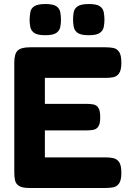

<svg xmlns="http://www.w3.org/2000/svg" viewBox="-20 -925 650 954"><path d="M126 9Q90 9 74 -1.5Q58 -12 54.5 -30Q51 -48 51 -67V-614Q51 -658 68 -674Q85 -690 129 -690H507Q527 -690 544 -686.5Q561 -683 572 -667Q583 -651 583 -613Q583 -577 572 -561Q561 -545 543.5 -541.5Q526 -538 506 -538H203V-409H409Q429 -409 444.5 -406Q460 -403 469 -389Q478 -375 478 -342Q478 -311 469 -297Q460 -283 444 -280Q428 -277 407 -277H203V-143H507Q527 -143 544 -139Q561 -135 572 -119.5Q583 -104 583 -66Q583 -30 572 -14Q561 2 543.5 5.5Q526 9 506 9ZM421 -750Q382 -750 366 -761.5Q350 -773 346.5 -791Q343 -809 343 -829Q343 -848 346.5 -865.5Q350 -883 366.5 -894Q383 -905 421 -905Q460 -905 476 -894Q492 -883 495.5 -864.5Q499 -846 499 -827Q499 -809 495.5 -791Q492 -773 476 -761.5Q460 -750 421 -750ZM205 -750Q166 -750 150 -761.5Q134 -773 130.5 -791Q127 -809 127 -829Q128 -848 131 -865.5Q134 -883 150.5 -894Q167 -905 206 -905Q244 -905 260 -894Q276 -883 279.5 -864.5Q283 -846 283 -827Q283 -809 279.5 -791Q276 -773 260 -761.5Q244 -750 205 -750Z"/></svg>

Font: Fredoka SemiBold
Style: Regular
Weight: 600
Designer: Ben Nathan
Foundry: Milena B. Brandão, Ben Nathan
Version: Version 2.001